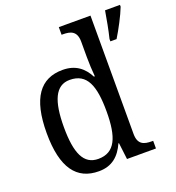

<svg xmlns="http://www.w3.org/2000/svg" viewBox="-138 -870 909 991"><g transform="rotate(-20 316.0 -375.0)"><path d="M237 10C310 10 352 -29 380 -91H383L394 0H553V-42H545C504 -42 470 -51 470 -110V-760H296V-718H304C344 -718 379 -709 379 -650V-566C379 -532 381 -490 384 -458H379C352 -510 310 -546 238 -546C116 -546 50 -460 50 -267C50 -75 116 10 237 10ZM521 -613V-600H555C581 -642 616 -708 632 -750V-760H550C542 -712 532 -657 521 -613ZM256 -51C176 -51 144 -122 144 -266C144 -408 176 -485 255 -485C350 -485 379 -408 379 -267C379 -126 348 -51 256 -51Z"/></g></svg>

Font: Noto Serif Georgian SemiCondensed
Style: Regular
Weight: 400
Width: 4
Designer: Monotype Design Team, Akaki Razmadze
Foundry: Google LLC
Version: Version 2.003